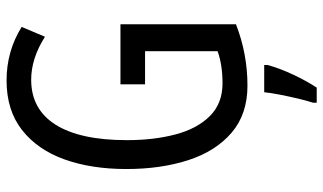

<svg xmlns="http://www.w3.org/2000/svg" viewBox="-220 -544 985 585"><g transform="rotate(-90 272.5 -251.5)"><path d="M308 -377H491V-25Q401 10 304 10Q217 10 160.5 -38.5Q104 -87 77 -170.5Q50 -254 50 -359Q50 -466 79.5 -548Q109 -630 169 -677Q229 -724 320 -724Q409 -724 483 -678L453 -607Q387 -649 322 -649Q232 -649 185 -574.5Q138 -500 138 -357Q138 -275 155.5 -209Q173 -143 211.5 -104.5Q250 -66 311 -66Q367 -66 409 -81V-302H308ZM367 71Q357 108 337.5 149.5Q318 191 298 221H252V210Q258 192 264.5 164.5Q271 137 276.5 109Q282 81 284 61H367Z"/></g></svg>

Font: Noto Sans Lao ExtraCondensed
Style: Regular
Weight: 400
Width: 2
Designer: Monotype Design Team
Foundry: Monotype Imaging Inc.
Version: Version 2.004; ttfautohint (v1.8.4.7-5d5b)